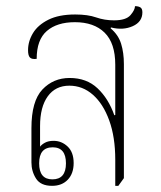

<svg xmlns="http://www.w3.org/2000/svg" viewBox="-20 -599 521 623"><path d="M149 4Q112 4 97 -19.5Q82 -43 82 -72V-183Q82 -271 117.5 -308.5Q153 -346 206 -346Q261 -346 296.5 -312.5Q332 -279 351 -225L354 -226V-389Q354 -459 319.5 -493Q285 -527 223 -527Q165 -527 132 -498.5Q99 -470 99 -408Q83 -406 77 -412.5Q71 -419 71 -436Q71 -465 87 -491.5Q103 -518 137 -535Q171 -552 224 -552Q265 -552 292 -542.5Q319 -533 350 -533Q389 -533 403.5 -550Q418 -567 418 -579Q429 -579 435.5 -575Q442 -571 442 -559Q442 -528 410.5 -514Q379 -500 340 -510L339 -507Q364 -486 373 -457Q382 -428 382 -391V-21L364 4H354V-81Q354 -154 334.5 -208Q315 -262 281.5 -291.5Q248 -321 205 -321Q160 -321 135 -286.5Q110 -252 110 -190V-123Q115 -130 126 -136Q137 -142 154 -142Q180 -142 199.5 -123.5Q219 -105 219 -70Q219 -36 200 -16Q181 4 149 4ZM150 -17Q194 -17 194 -69Q194 -121 151 -121Q107 -121 107 -69Q107 -17 150 -17Z"/></svg>

Font: Noto Serif Thai Condensed Thin
Style: Regular
Weight: 100
Width: 3
Designer: Monotype Design Team
Foundry: Monotype Imaging Inc.
Version: Version 2.001; ttfautohint (v1.8.4.7-5d5b)